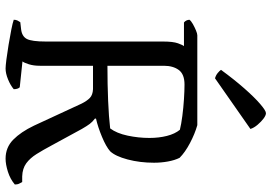

<svg xmlns="http://www.w3.org/2000/svg" viewBox="-166 -830 996 705"><g transform="rotate(90 332.5 -478.0)"><path d="M232 0Q223 0 199 -3Q175 -6 145 -11Q115 -16 89.5 -21Q64 -26 53 -30Q53 -38 56 -44Q59 -50 62 -54L88 -57Q114 -60 123.5 -78Q133 -96 133 -148V-578Q133 -615 139.5 -633Q146 -651 150 -655H63Q54 -662 53 -675Q57 -681 68.5 -687.5Q80 -694 92 -699Q104 -704 110 -704H440Q472 -695 506 -677Q540 -659 560 -639Q569 -621 573.5 -596Q578 -571 578 -545Q578 -493 566 -448Q554 -403 536 -384Q519 -369 483 -354Q447 -339 416 -332V-328Q428 -319 435.5 -309Q443 -299 454 -280L515 -168Q531 -138 546 -114Q561 -90 580 -76Q599 -62 628 -61H649Q651 -57 654.5 -50.5Q658 -44 658 -34Q638 -17 611 -8.5Q584 0 563 0Q522 0 493.5 -28Q465 -56 442 -104L361 -279Q351 -299 340 -309.5Q329 -320 308 -321H222V-126Q222 -103 216.5 -85.5Q211 -68 206 -62L301 -52Q308 -45 308 -30Q294 -18 272 -9Q250 0 232 0ZM222 -374Q290 -374 350 -376.5Q410 -379 452 -384Q470 -408 478.5 -448Q487 -488 487 -528Q487 -563 479.5 -592.5Q472 -622 457 -640Q437 -645 406.5 -649Q376 -653 344.5 -655Q313 -657 291 -657Q253 -657 237.5 -636Q222 -615 222 -581ZM268 -769Q257 -772 248.5 -779Q240 -786 237 -791Q272 -839 305 -876.5Q338 -914 362.5 -935Q387 -956 396 -956Q404 -956 415.5 -947.5Q427 -939 438.5 -925.5Q450 -912 454 -899Z"/></g></svg>

Font: Texturina Light
Style: Regular
Weight: 300
Designer: Guillermo Torres Carreño
Foundry: Omnibus-Type
Version: Version 1.002; ttfautohint (v1.8.3)